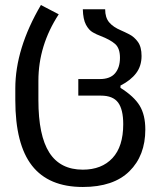

<svg xmlns="http://www.w3.org/2000/svg" viewBox="-20 -538 640 765"><path d="M310 207Q174 207 107.5 122Q41 37 41 -139V-186Q41 -344 143 -518L214 -481Q133 -357 133 -216V-139Q133 2 176.5 70Q220 138 310 138Q385 138 428 92Q471 46 471 -43Q471 -102 450.5 -129.5Q430 -157 382 -157H292V-223H378Q419 -223 438.5 -246Q458 -269 458 -308Q458 -346 438.5 -363Q419 -380 380 -395Q366 -400 350 -409Q334 -418 322.5 -439.5Q311 -461 310 -501H399Q399 -468 415 -449Q431 -430 462 -417Q476 -411 495.5 -401Q515 -391 529.5 -371Q544 -351 544 -315Q544 -275 522.5 -246.5Q501 -218 460 -197Q460 -198 460 -188Q514 -154 536.5 -117Q559 -80 559 -22Q559 82 495.5 144.5Q432 207 310 207Z"/></svg>

Font: PlemolJP35 Console
Style: Regular
Weight: 400
Version: v2.0.3; ttfautohint (v1.8.4.7-5d5b-dirty) -l 6 -r 45 -G 200 